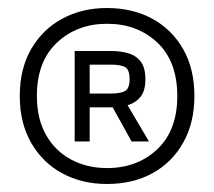

<svg xmlns="http://www.w3.org/2000/svg" viewBox="-20 -742 534 479"><path d="M246.8 -283Q184.7 -283 135.5 -309.5Q86.3 -336 57.8 -385.7Q29.3 -435.4 29.3 -502.4Q29.3 -570.3 57.8 -619.7Q86.3 -669 135.6 -695.5Q184.8 -722 246.7 -722Q310.7 -722 359.7 -695.4Q408.8 -668.8 436.9 -619.5Q465 -570.3 465 -502.4Q465 -435.4 436.8 -385.7Q408.7 -336 359.8 -309.5Q310.9 -283 246.8 -283ZM246.9 -322.7Q322.7 -322.7 372.5 -369.8Q422.3 -417 422.3 -502.3Q422.3 -588.7 372.6 -635.7Q322.9 -682.7 247.1 -682.7Q172.3 -682.7 122.2 -635.7Q72 -588.8 72 -502.7Q72 -445.5 95 -405.1Q118 -364.7 157.9 -343.7Q197.7 -322.7 246.9 -322.7ZM166.3 -614.7H203.7V-389H166.3ZM187.7 -614.7H259.3Q279.8 -614.7 299.2 -609.3Q318.7 -604 330.7 -588.8Q342.7 -573.7 342.7 -544.3Q342.7 -515.3 330.5 -500.3Q318.4 -485.3 299.2 -479.8Q280 -474.3 259.3 -474.3H187.7V-508.7H257.7Q281 -508.7 292.2 -515.1Q303.3 -521.5 303.3 -544.5Q303.3 -568.3 292.2 -574.5Q281 -580.7 257.7 -580.7H187.7ZM249.7 -494.7H289.3L351.7 -389H308.3Z"/></svg>

Font: 42dot Sans Light
Style: Regular
Weight: 300
Designer: 42dot
Version: Version 1.000